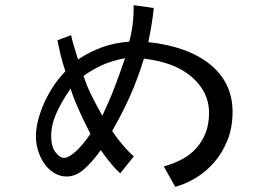

<svg xmlns="http://www.w3.org/2000/svg" viewBox="-20 -667 1040 743"><path d="M330 -149Q319 -170 309.5 -189.5Q300 -209 290.5 -230Q281 -251 271.5 -273.5Q262 -296 253 -324Q214 -267 196 -224Q178 -181 178 -142Q178 -99 195 -77.5Q212 -56 228 -56Q245 -56 272.5 -80.5Q300 -105 330 -149ZM464 -442Q410 -431 374 -414.5Q338 -398 303 -373Q310 -353 317 -335.5Q324 -318 333 -300Q342 -282 352.5 -262Q363 -242 376 -219Q390 -249 401.5 -275.5Q413 -302 423 -328Q433 -354 443 -382Q453 -410 464 -442ZM880 -234Q880 -174 860.5 -125Q841 -76 809.5 -39.5Q778 -3 738.5 21Q699 45 658 56L614 -23Q653 -34 685 -51Q717 -68 740 -94Q763 -120 776 -153.5Q789 -187 789 -231Q789 -310 723.5 -368Q658 -426 537 -440Q512 -359 482 -292.5Q452 -226 414 -160Q457 -97 498 -62L445 4Q426 -14 409 -34.5Q392 -55 370 -86Q337 -40 305 -12Q273 16 238 16Q213 16 191.5 3.5Q170 -9 154 -30.5Q138 -52 128.5 -80.5Q119 -109 119 -141Q119 -164 125.5 -193.5Q132 -223 145.5 -256Q159 -289 180.5 -324Q202 -359 233 -391Q221 -427 214 -456.5Q207 -486 202 -511L255 -531Q259 -512 265.5 -490.5Q272 -469 282 -437Q328 -467 374.5 -484Q421 -501 480 -506Q484 -519 485.5 -527.5Q487 -536 489 -545Q498 -590 497 -647L575 -636Q572 -605 567 -574.5Q562 -544 554 -504Q709 -487 794.5 -416.5Q880 -346 880 -234Z"/></svg>

Font: NanumGothicCoding
Style: Regular
Weight: 400
Monospace: yes
Designer: Kwon Bruce; Nicolas Noh; Sung-woo Choi; Go-un Cha; Soo-hyun Park;
Foundry: NHN Corporation
Version: Version 2.000;PS 1;hotconv 1.0.49;makeotf.lib2.0.14853